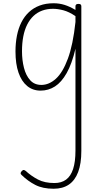

<svg xmlns="http://www.w3.org/2000/svg" viewBox="-20 -539 650 1178"><path d="M309 619Q242 619 196.5 595.5Q151 572 113 535Q106 529 106.5 523.5Q107 518 114 510Q121 503 126.5 504Q132 505 138 510Q172 541 213 562.5Q254 584 314 584Q357 584 385.5 563Q414 542 428.5 498Q443 454 443 385V-240Q421 -147 389 -90.5Q357 -34 317 -8.5Q277 17 229 17Q181 17 146.5 -11.5Q112 -40 93.5 -93.5Q75 -147 75 -223Q75 -275 84 -320.5Q93 -366 111.5 -402.5Q130 -439 158 -465Q186 -491 223.5 -505Q261 -519 309 -519Q344 -519 376 -509Q408 -499 443 -478V-500Q443 -508 447.5 -511.5Q452 -515 461 -515Q471 -515 475 -511.5Q479 -508 479 -500V387Q479 465 459.5 516.5Q440 568 402.5 593.5Q365 619 309 619ZM234 -18Q281 -18 323 -56Q365 -94 396.5 -179Q428 -264 443 -404V-440Q403 -467 368.5 -476Q334 -485 305 -485Q269 -485 239 -474Q209 -463 186 -441.5Q163 -420 147 -388.5Q131 -357 123 -316Q115 -275 115 -224Q115 -170 127 -123Q139 -76 165 -47Q191 -18 234 -18Z"/></svg>

Font: Playwrite FR Moderne Thin
Style: Regular
Weight: 250
Version: Version 1.002